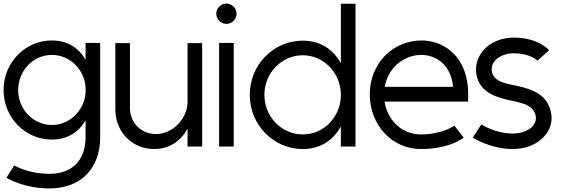

<svg xmlns="http://www.w3.org/2000/svg" viewBox="-25 -821 3194 1077"><path d="M455 -333V-300C447 -200 366 -120 266 -120C161 -120 77 -208 77 -316C77 -424 161 -513 266 -513C366 -513 447 -433 455 -333ZM252 236C424 236 537 129 537 -52V-580H455V-486C417 -552 353 -594 266 -594C116 -594 -5 -470 -5 -316C-5 -162 116 -38 266 -38C353 -38 417 -80 455 -146V-43C451 84 375 154 252 154C132 154 55 107 55 107L11 176C11 176 105 236 252 236Z M1011 -179C982 -115 919 -69 849 -69C769 -69 708 -129 704 -208V-579H622V-210C621 -83 714 15 840 15C925 15 989 -30 1027 -99V1H1109V-579H1027V-249C1027 -225 1021 -201 1011 -179Z M1286 -580H1204V1H1286ZM1245 -801C1214 -801 1188 -775 1188 -744C1188 -713 1214 -687 1245 -687C1276 -687 1302 -713 1302 -744C1302 -775 1276 -801 1245 -801Z M1887 -296V-281C1883 -162 1790 -67 1673 -67C1554 -67 1458 -167 1458 -289C1458 -411 1554 -511 1673 -511C1790 -511 1883 -415 1887 -296ZM1887 -466C1845 -543 1773 -593 1673 -593C1509 -593 1376 -457 1376 -289C1376 -121 1509 15 1673 15C1773 15 1845 -35 1887 -112V1H1969V-800H1887Z M2517 -334H2133C2141 -378 2161 -419 2192 -451C2232 -491 2285 -513 2338 -513C2373 -513 2407 -503 2436 -484C2479 -456 2509 -406 2517 -334ZM2134 -508C2079 -451 2049 -373 2049 -292C2049 -122 2172 15 2336 15C2500 15 2576 -49 2576 -49L2524 -116C2524 -116 2456 -67 2336 -67C2229 -67 2149 -146 2132 -251H2601V-301C2599 -426 2548 -507 2481 -552C2439 -580 2389 -594 2339 -594C2265 -594 2189 -565 2134 -508Z M3055 -539C3055 -539 2997 -610 2858 -610C2726 -610 2645 -522 2645 -431C2645 -419 2646 -407 2649 -395C2668 -316 2731 -284 2807 -265C2877 -246 2970 -244 2981 -165V-158C2981 -138 2971 -119 2954 -105C2930 -84 2893 -72 2850 -72C2753 -72 2675 -123 2675 -123L2627 -49C2627 -49 2727 15 2850 15C2983 15 3069 -69 3069 -158C3069 -164 3069 -171 3068 -177C3053 -287 2967 -319 2873 -340C2817 -352 2748 -360 2735 -416C2734 -422 2733 -427 2733 -433C2733 -482 2785 -522 2858 -522C2949 -522 2990 -481 2990 -481Z"/></svg>

Font: MintSans
Style: Regular
Weight: 400
Version: Version 2.0